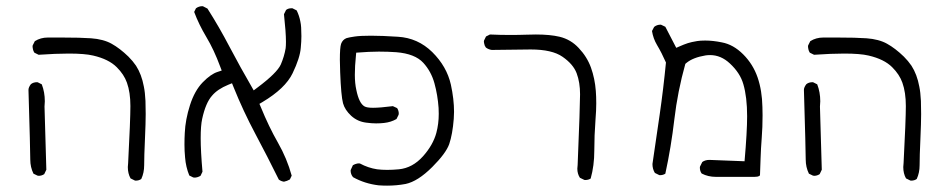

<svg xmlns="http://www.w3.org/2000/svg" viewBox="-20 -474 3040 619"><path d="M101.1 92.3Q102.5 92.8 105.7 92.8Q108.9 92.8 113.5 91.6Q118.2 90.3 122.6 87.4L129.4 73.2L123.5 -130.4Q124.5 -139.6 124.5 -147.5Q124.5 -176.8 114.7 -202.1L102.1 -208.5Q100.6 -209 99.6 -209Q87.4 -209 79.6 -202.6Q71.8 -192.4 71.8 -184.1Q77.6 10.7 77.6 40.5Q77.6 64.9 87.9 85.9ZM417 108.4Q428.2 108.4 435.5 103Q444.8 83 444.8 58.6Q444.8 28.8 447.3 -24.9Q449.7 -78.6 449.7 -106.2Q449.7 -133.8 449 -148.7Q448.2 -163.6 447 -174.3Q445.8 -185.1 443.8 -194.8Q436.5 -234.4 418.5 -262.2Q408.2 -277.3 394 -291.5Q366.2 -318.4 339.8 -333Q313.5 -347.7 273.4 -350.6Q240.2 -353 178.7 -353Q161.1 -353 140.6 -353H140.1Q136.7 -353 134.3 -353Q110.8 -353 92.3 -341.3L85.4 -327.6Q85 -326.2 85 -324.7Q85 -323.2 85.2 -321.3Q85.4 -319.3 85.9 -317.1Q86.4 -314.9 86.9 -312.5Q88.4 -308.1 90.8 -304.2L104.5 -297.4Q160.6 -301.3 201.7 -301.3Q253.4 -301.3 280.3 -294.9Q330.6 -283.2 356.4 -257.3Q379.9 -233.9 389.2 -207.5Q400.4 -176.3 400.4 -132.1Q400.4 -87.9 393.1 51.8Q392.1 58.6 392.1 64.5Q392.1 85.4 400.9 101.1L414.6 107.9Q416 108.4 417 108.4Z M949.7 -320.3Q951.7 -340.8 951.7 -357.4Q951.7 -374 950.9 -385.3Q950.2 -396.5 948.2 -405.3Q944.8 -423.3 936.5 -440.4L922.9 -447.3Q920.9 -447.3 918.9 -447.3Q909.2 -447.3 902.3 -441.9L895.5 -428.2Q901.9 -369.6 901.9 -339.4Q901.9 -326.2 900.9 -318.4Q896.5 -292 885.3 -266.1Q873 -238.8 809.6 -191.4L797.9 -182.6Q752.9 -260.3 719.7 -323.7Q686.5 -387.2 648.9 -446.3L634.8 -453.6Q633.8 -454.1 632.8 -454.1Q621.1 -454.1 611.8 -447.3L606 -435.5Q621.1 -395 645.5 -354.2Q669.9 -313.5 689.9 -259.3L694.8 -246.6L681.6 -242.2Q659.7 -235.4 633.5 -208.5Q607.4 -181.6 592.5 -135Q577.6 -88.4 575.7 -45.4Q574.7 -27.8 574.7 -7.6Q574.7 12.7 576.7 33.7Q579.1 64.5 590.3 91.8L603 98.1Q604.5 98.6 607.9 98.6Q611.3 98.6 616.5 97.2Q621.6 95.7 626.5 92.8L632.8 79.6Q627 13.2 627 -28.1Q627 -69.3 631.8 -90.8Q643.1 -142.6 663.6 -165.5Q681.2 -186.5 715.8 -200.7L728 -205.6L732.9 -193.4Q764.2 -115.7 803.2 -42.5Q842.3 30.8 878.9 105Q886.2 110.4 895.5 111.8Q905.3 109.9 914.6 104.5L920.4 92.3Q905.3 37.1 876 -14.2Q846.7 -65.4 820.8 -128.9L816.4 -139.2L826.2 -145Q899.9 -189 923.3 -237.8Q947.3 -287.6 949.7 -320.3Z M1246.6 -131.8Q1204.6 -126.5 1182.6 -126.5Q1163.1 -126.5 1155.3 -130.9Q1137.7 -140.6 1128.9 -183.6Q1124 -205.1 1124 -232.9Q1124 -260.7 1127.4 -293.5L1128.4 -304.2Q1171.9 -307.6 1201.4 -307.6Q1231 -307.6 1257.3 -305.7Q1317.9 -300.8 1344.7 -271.5Q1370.1 -243.7 1380.6 -205.6Q1391.1 -167.5 1394 -126Q1394.5 -116.2 1394.5 -106.9Q1394.5 -74.7 1386.7 -45.4Q1376 -6.3 1343.8 29.8Q1310.1 67.4 1266.1 71.8Q1245.6 73.7 1228.3 73.7Q1210.9 73.7 1195.8 71.8Q1167 67.4 1140.6 53.2Q1139.6 52.7 1137.5 52.7Q1135.3 52.7 1131.8 53.2Q1124.5 54.7 1117.7 58.6L1110.8 73.7Q1110.4 74.7 1110.4 75.7Q1110.4 87.9 1118.2 97.2Q1155.8 118.2 1200.7 123.5Q1214.8 124.5 1228 124.5Q1258.8 124.5 1287.6 119.1Q1327.1 110.8 1373.5 64.5Q1417.5 20.5 1428.2 -9.3Q1439 -41 1442.9 -90.8Q1443.8 -102.1 1443.8 -113.3Q1443.8 -154.3 1433.6 -201.2Q1420.4 -259.8 1373.5 -306.2Q1327.1 -351.6 1263.2 -355.5Q1211.9 -358.9 1175.8 -358.9Q1141.6 -358.9 1123.3 -356.2Q1105 -353.5 1097.2 -351.1Q1084.5 -346.2 1079.6 -332.5Q1075.7 -320.8 1075.7 -281.2Q1075.7 -263.7 1076.7 -240.7Q1079.6 -165 1085.9 -141.1Q1091.8 -119.6 1112.3 -100.6Q1132.8 -82 1160.6 -78.6Q1178.2 -76.2 1192.4 -76.2Q1206.5 -76.2 1218.3 -77.6Q1240.7 -80.1 1258.3 -90.3L1265.1 -104Q1265.6 -105.5 1265.6 -108.6Q1265.6 -111.8 1264.4 -116.5Q1263.2 -121.1 1260.3 -125.5Z M1565.4 -313Q1650.4 -314.5 1690.9 -314.5Q1759.8 -314.5 1793.5 -291Q1828.1 -267.1 1839.1 -237.8Q1850.1 -208.5 1850.1 -169.9Q1850.1 -133.3 1842.3 57.6Q1841.3 64 1841.3 69.8Q1841.3 86.4 1849.6 99.1L1863.8 106Q1865.2 106.4 1866.2 106.4Q1877 106.4 1884.3 101.6Q1896 60.1 1896 11.7Q1896 -36.6 1899.9 -88.9Q1902.3 -118.2 1902.3 -140.6Q1902.3 -163.1 1900.9 -180.7Q1897.9 -220.7 1885.3 -255.9Q1872.6 -291 1845.7 -319.3Q1820.3 -346.7 1784.2 -355.5Q1753.4 -362.8 1707.5 -362.8Q1695.8 -362.8 1674.8 -362.1Q1653.8 -361.3 1622.8 -361.3Q1591.8 -361.3 1559.6 -362.8L1546.9 -356.4L1540.5 -343.3Q1540 -341.8 1540 -339.4Q1540 -336.9 1541 -333.5Q1542 -326.7 1546.4 -320.8Q1554.7 -314.5 1565.4 -313Z M2295.4 96.2H2403.8Q2406.7 96.2 2412.6 96.2Q2418.5 96.2 2421.6 95.5Q2424.8 94.7 2425.8 94.2Q2426.8 93.8 2427.7 93.3Q2428.7 92.8 2429.4 92Q2430.2 91.3 2430.2 89.8Q2431.2 68.8 2432.1 36.6Q2433.1 4.4 2435.8 -29.8Q2438.5 -64 2438.5 -102.1Q2438.5 -114.7 2438 -128.9Q2437 -182.1 2422.4 -224.6Q2407.7 -267.1 2376 -298.8Q2344.2 -330.6 2307.1 -337.4Q2278.3 -343.3 2253.4 -343.3Q2237.8 -343.3 2227.5 -341.6Q2217.3 -339.8 2210.7 -338.4Q2204.1 -336.9 2197.8 -335Q2184.6 -330.6 2171.4 -324.7L2160.2 -319.8L2125 -387.7L2111.8 -394Q2110.8 -394.5 2109.9 -394.5Q2097.7 -394.5 2088.9 -387.2L2082 -374Q2085.9 -349.6 2098.1 -329.1Q2113.3 -303.7 2127 -272.5Q2118.7 -187 2106.9 -105.5L2083.5 54.7Q2083.5 70.8 2091.3 83.5L2105 90.3Q2106.4 90.8 2107.4 90.8Q2117.7 90.8 2125 85.9Q2143.6 0.5 2154.1 -89.4Q2164.6 -179.2 2189.5 -268.1L2192.9 -271Q2213.9 -288.6 2254.9 -295.4Q2262.2 -296.4 2269.5 -296.4Q2304.2 -296.4 2333 -269.5Q2366.2 -238.8 2376.5 -202.6Q2388.7 -161.1 2388.7 -99.1Q2388.7 -49.3 2380.4 45.9L2267.1 41.5Q2253.4 41.5 2244.1 48.3L2236.8 63Q2236.3 64.5 2236.3 65.9Q2236.3 77.6 2242.2 85.4Q2262.7 96.2 2288.1 96.2Q2291.5 96.2 2295.4 96.2Z M2601.1 92.3Q2602.5 92.8 2605.7 92.8Q2608.9 92.8 2613.5 91.6Q2618.2 90.3 2622.6 87.4L2629.4 73.2L2623.5 -130.4Q2624.5 -139.6 2624.5 -147.5Q2624.5 -176.8 2614.7 -202.1L2602.1 -208.5Q2600.6 -209 2599.6 -209Q2587.4 -209 2579.6 -202.6Q2571.8 -192.4 2571.8 -184.1Q2577.6 10.7 2577.6 40.5Q2577.6 64.9 2587.9 85.9ZM2917 108.4Q2928.2 108.4 2935.5 103Q2944.8 83 2944.8 58.6Q2944.8 28.8 2947.3 -24.9Q2949.7 -78.6 2949.7 -106.2Q2949.7 -133.8 2949 -148.7Q2948.2 -163.6 2947 -174.3Q2945.8 -185.1 2943.8 -194.8Q2936.5 -234.4 2918.5 -262.2Q2908.2 -277.3 2894 -291.5Q2866.2 -318.4 2839.8 -333Q2813.5 -347.7 2773.4 -350.6Q2740.2 -353 2678.7 -353Q2661.1 -353 2640.6 -353H2640.1Q2636.7 -353 2634.3 -353Q2610.8 -353 2592.3 -341.3L2585.4 -327.6Q2585 -326.2 2585 -324.7Q2585 -323.2 2585.2 -321.3Q2585.4 -319.3 2585.9 -317.1Q2586.4 -314.9 2586.9 -312.5Q2588.4 -308.1 2590.8 -304.2L2604.5 -297.4Q2660.6 -301.3 2701.7 -301.3Q2753.4 -301.3 2780.3 -294.9Q2830.6 -283.2 2856.4 -257.3Q2879.9 -233.9 2889.2 -207.5Q2900.4 -176.3 2900.4 -132.1Q2900.4 -87.9 2893.1 51.8Q2892.1 58.6 2892.1 64.5Q2892.1 85.4 2900.9 101.1L2914.6 107.9Q2916 108.4 2917 108.4Z"/></svg>

Font: NaikaiFont
Style: ExtraLight
Weight: 200
Version: Version 1.89